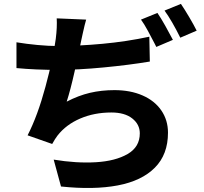

<svg xmlns="http://www.w3.org/2000/svg" viewBox="-20 -888 1040 977"><path d="M401.8 -721 393.6 -683.4Q379.8 -614.4 359.3 -522.8Q338.8 -431.2 319.4 -370.8Q379 -401.8 437.5 -415.6Q496 -429.4 562.8 -429.4Q643 -429.4 704.8 -402.6Q766.6 -375.8 800.7 -326.3Q834.8 -276.8 834.8 -212.8Q834.8 -102 768 -34.8Q701.2 32.4 579.2 55.5Q457.2 78.6 290.4 61L253.2 -75.8Q368.4 -56.6 467.9 -62.5Q567.4 -68.4 629.4 -104.3Q691.4 -140.2 691.4 -209.4Q691.4 -255 653 -285.3Q614.6 -315.6 546.6 -315.6Q460 -315.6 388.3 -284.9Q316.6 -254.2 272.8 -198.4Q260.4 -182.4 245.6 -155.4L120.4 -199.4Q171.4 -298.4 211.4 -446.8Q251.4 -595.2 263.8 -690.8Q271.2 -749.6 268.6 -794.6L418.4 -788.2Q411.4 -764.8 401.8 -721ZM273.6 -653.8Q379 -653.8 501.4 -665.1Q623.8 -676.4 739.8 -701.2L742.4 -574.8Q637.2 -557.2 507.2 -544.8Q377.2 -532.4 274.6 -532.4Q160.2 -532.4 63.8 -541.6V-672.8Q114.4 -664.4 170.9 -659.1Q227.4 -653.8 273.6 -653.8ZM859.8 -685.2 775.4 -649.2 767.4 -665.2Q751 -697 732.3 -731.6Q713.6 -766.2 697.4 -788.2L781 -822.2Q798.4 -797 821.1 -756.6Q843.8 -716.2 859.8 -685.2ZM980.8 -732 897.4 -696.2Q854.6 -782.8 817.2 -834.2L900.6 -868.2Q919 -841.2 942.9 -800.7Q966.8 -760.2 980.8 -732Z"/></svg>

Font: 寒蝉端黑体 Light
Style: Regular
Weight: 300
Designer: ChillDuanSans {Warren2060}; 
Source Han Sans {Ryoko NISHIZUKA 西塚涼子 (kana, bopomofo & ideographs); Paul D. Hunt (Latin, G
Foundry: ChillType&Adobe
Version: Version 1.300;Glyphs 3.3 (3306)